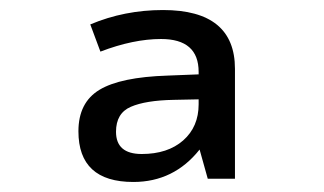

<svg xmlns="http://www.w3.org/2000/svg" viewBox="-20 -742 640 379"><path d="M390.1 -389.2 374 -446.8Q323.2 -382.8 243.2 -382.8Q134.8 -382.8 134.8 -482.9Q134.8 -539.6 176.3 -564.7Q217.8 -589.8 311 -592.8L372.1 -595.2V-600.1Q372.1 -665 297.9 -665Q243.2 -665 178.2 -640.1L158.2 -693.8Q225.6 -722.2 301.8 -722.2Q443.8 -722.2 443.8 -606V-389.2ZM323.2 -544.9Q267.6 -543.9 238.3 -531.2Q209 -518.6 209 -481.9Q209 -438 259.8 -438Q311 -438 341.6 -464.8Q372.1 -491.7 372.1 -536.1V-545.9Z"/></svg>

Font: Droid Sans Mono
Style: Regular
Weight: 400
Monospace: yes
Foundry: Ascender Corporation
Version: Version 1.00 build 112